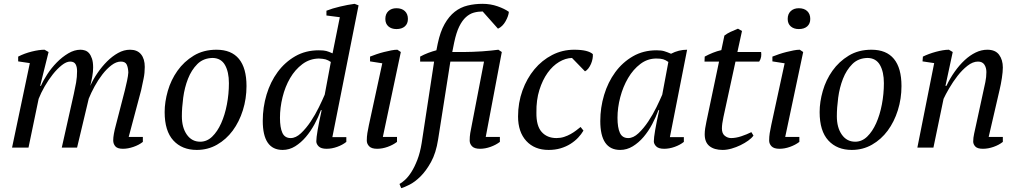

<svg xmlns="http://www.w3.org/2000/svg" viewBox="-20 -772 5326 1004"><path d="M633 -300Q639 -324 644.5 -350Q650 -376 651 -393Q650 -419 642.5 -434.5Q635 -450 612 -450Q588 -450 563 -431Q538 -412 515.5 -383Q493 -354 474.5 -320Q456 -286 444 -256L383 0H303L366 -281Q373 -312 378 -340.5Q383 -369 383 -400Q383 -423 375 -436.5Q367 -450 347 -450Q327 -450 303 -431Q279 -412 256 -383Q233 -354 213.5 -320Q194 -286 182 -255L129 0H43L136 -442L75 -451V-476Q108 -493 146.5 -502.5Q185 -512 213 -512L234 -500L190 -323H194Q206 -351 227.5 -384Q249 -417 277 -445.5Q305 -474 337 -493Q369 -512 401 -512Q413 -512 425 -508Q437 -504 446 -493.5Q455 -483 461 -465Q467 -447 467 -419Q467 -397 462.5 -372Q458 -347 452 -323Q467 -357 490 -390.5Q513 -424 540 -451Q567 -478 597.5 -495Q628 -512 660 -512Q698 -512 717.5 -488Q737 -464 737 -422Q737 -390 731 -361.5Q725 -333 718 -300L653 -56H727V-30Q707 -14 678 -4Q649 6 623 6Q594 6 583 -7Q572 -20 572 -38Q572 -67 586 -118Z M841 -186Q841 -239 857.5 -296.5Q874 -354 908 -402Q942 -450 993 -481Q1044 -512 1112 -512Q1190 -512 1229.5 -464Q1269 -416 1269 -322Q1269 -256 1250 -195.5Q1231 -135 1197 -89Q1163 -43 1115 -15.5Q1067 12 1009 12Q932 12 886.5 -37.5Q841 -87 841 -186ZM1092 -469Q1043 -468 1012 -437Q981 -406 963 -360Q945 -314 938 -261Q931 -208 931 -164Q931 -105 957 -68Q983 -31 1027 -31Q1062 -31 1089.5 -57.5Q1117 -84 1136.5 -127.5Q1156 -171 1166.5 -226Q1177 -281 1177 -337Q1177 -396 1156.5 -432Q1136 -468 1092 -469Z M1500 -50Q1527 -50 1554 -75.5Q1581 -101 1605 -137Q1629 -173 1648 -212Q1667 -251 1678 -277L1710 -448Q1695 -458 1682.5 -461.5Q1670 -465 1647 -466Q1599 -465 1561 -436.5Q1523 -408 1497 -363.5Q1471 -319 1457.5 -264Q1444 -209 1444 -156Q1444 -105 1456.5 -77.5Q1469 -50 1500 -50ZM1658 -196Q1645 -160 1625 -123Q1605 -86 1579.5 -56Q1554 -26 1523.5 -7Q1493 12 1458 12Q1354 12 1354 -140Q1354 -211 1374 -277.5Q1394 -344 1432 -395.5Q1470 -447 1524 -478Q1578 -509 1647 -509Q1673 -509 1686 -505.5Q1699 -502 1719 -493L1757 -682L1687 -691V-716Q1702 -722 1720 -727.5Q1738 -733 1757.5 -737.5Q1777 -742 1797 -746Q1817 -750 1834 -752L1855 -744L1718 -55H1791V-30Q1771 -14 1743 -4Q1715 6 1688 6Q1659 6 1646.5 -6.5Q1634 -19 1634 -33Q1634 -51 1641 -92Q1648 -133 1662 -196Z M1915 -451V-476Q1930 -482 1949 -488.5Q1968 -495 1988 -500Q2008 -505 2026 -508.5Q2044 -512 2058 -512L2076 -500L1982 -56H2056V-30Q2035 -14 2007 -4Q1979 6 1952 6Q1923 6 1910.5 -7Q1898 -20 1898 -37Q1898 -57 1901 -76Q1904 -95 1909 -118L1979 -441ZM1995 -673Q1995 -699 2011 -714Q2027 -729 2053 -729Q2081 -729 2097 -714Q2113 -699 2113 -673Q2113 -648 2097 -634Q2081 -620 2053 -620Q2027 -620 2011 -634Q1995 -648 1995 -673Z M2405 -500Q2426 -500 2451 -501Q2476 -502 2500.5 -503.5Q2525 -505 2547.5 -507.5Q2570 -510 2586 -512L2604 -500L2520 -56H2594V-30Q2573 -14 2545 -4Q2517 6 2490 6Q2461 6 2448.5 -7Q2436 -20 2436 -37Q2436 -57 2439 -76Q2442 -95 2447 -118L2511 -450H2335L2271 -43Q2260 28 2234 75Q2208 122 2178.5 151Q2149 180 2121 194Q2093 208 2078 212L2069 190Q2081 184 2098 168.5Q2115 153 2131.5 127Q2148 101 2162.5 63.5Q2177 26 2185 -24L2250 -450H2177V-476Q2197 -487 2219.5 -495.5Q2242 -504 2262 -509L2269 -544Q2282 -606 2305 -646.5Q2328 -687 2358 -710.5Q2388 -734 2425 -743Q2462 -752 2503 -752Q2545 -752 2582 -739Q2619 -726 2641 -710Q2639 -688 2623.5 -660.5Q2608 -633 2584 -622L2504 -712Q2480 -712 2458 -706Q2436 -700 2416.5 -682.5Q2397 -665 2381.5 -633.5Q2366 -602 2355 -550L2345 -500Z M3031 -89Q3020 -70 3003 -52Q2986 -34 2963 -19.5Q2940 -5 2911.5 3.5Q2883 12 2849 12Q2775 12 2732 -35Q2689 -82 2689 -163Q2689 -235 2712 -298.5Q2735 -362 2774.5 -409.5Q2814 -457 2867.5 -484.5Q2921 -512 2982 -512Q3020 -512 3044 -506Q3068 -500 3080 -489Q3081 -478 3078.5 -464.5Q3076 -451 3070.5 -438Q3065 -425 3056.5 -414Q3048 -403 3039 -399L2971 -469Q2937 -468 2903.5 -448Q2870 -428 2843.5 -391Q2817 -354 2800.5 -301.5Q2784 -249 2785 -183Q2784 -114 2812.5 -82Q2841 -50 2890 -50Q2911 -50 2929.5 -56Q2948 -62 2964 -71Q2980 -80 2993 -90Q3006 -100 3016 -108Z M3265 -50Q3292 -50 3319 -75.5Q3346 -101 3370 -137Q3394 -173 3413 -212Q3432 -251 3443 -277L3475 -448Q3461 -458 3448 -462Q3435 -466 3412 -466Q3366 -466 3328.5 -437.5Q3291 -409 3264.5 -364Q3238 -319 3223.5 -264Q3209 -209 3209 -156Q3209 -105 3221.5 -77.5Q3234 -50 3265 -50ZM3423 -196Q3410 -160 3390.5 -123Q3371 -86 3345.5 -56Q3320 -26 3289 -7Q3258 12 3223 12Q3119 12 3119 -139Q3119 -209 3139 -275.5Q3159 -342 3197 -394Q3235 -446 3289.5 -477.5Q3344 -509 3413 -509Q3438 -509 3453 -504.5Q3468 -500 3489 -491Q3529 -512 3573 -512L3483 -55H3556V-30Q3536 -14 3508 -4Q3480 6 3453 6Q3424 6 3411.5 -6.5Q3399 -19 3399 -33Q3399 -51 3406 -92Q3413 -133 3427 -196Z M3665 -476Q3685 -487 3707.5 -496Q3730 -505 3752 -510L3768 -586Q3782 -597 3800.5 -605.5Q3819 -614 3839 -622L3860 -610L3836 -500H3960Q3962 -488 3960 -475Q3958 -462 3950 -450H3826L3763 -160Q3759 -141 3757 -126.5Q3755 -112 3755 -100Q3755 -74 3770 -62Q3785 -50 3803 -50Q3828 -50 3856.5 -59.5Q3885 -69 3909 -81L3920 -63Q3911 -50 3893 -37Q3875 -24 3852.5 -13Q3830 -2 3805.5 5Q3781 12 3759 12Q3715 12 3690 -8Q3665 -28 3665 -70Q3665 -84 3667.5 -101Q3670 -118 3674 -136L3740 -450H3664Z M4019 -451V-476Q4034 -482 4053 -488.5Q4072 -495 4092 -500Q4112 -505 4130 -508.5Q4148 -512 4162 -512L4180 -500L4086 -56H4160V-30Q4139 -14 4111 -4Q4083 6 4056 6Q4027 6 4014.5 -7Q4002 -20 4002 -37Q4002 -57 4005 -76Q4008 -95 4013 -118L4083 -441ZM4099 -673Q4099 -699 4115 -714Q4131 -729 4157 -729Q4185 -729 4201 -714Q4217 -699 4217 -673Q4217 -648 4201 -634Q4185 -620 4157 -620Q4131 -620 4115 -634Q4099 -648 4099 -673Z M4266 -186Q4266 -239 4282.5 -296.5Q4299 -354 4333 -402Q4367 -450 4418 -481Q4469 -512 4537 -512Q4615 -512 4654.5 -464Q4694 -416 4694 -322Q4694 -256 4675 -195.5Q4656 -135 4622 -89Q4588 -43 4540 -15.5Q4492 12 4434 12Q4357 12 4311.5 -37.5Q4266 -87 4266 -186ZM4517 -469Q4468 -468 4437 -437Q4406 -406 4388 -360Q4370 -314 4363 -261Q4356 -208 4356 -164Q4356 -105 4382 -68Q4408 -31 4452 -31Q4487 -31 4514.5 -57.5Q4542 -84 4561.5 -127.5Q4581 -171 4591.5 -226Q4602 -281 4602 -337Q4602 -396 4581.5 -432Q4561 -468 4517 -469Z M5120 -285Q5127 -316 5132.5 -342.5Q5138 -369 5138 -395Q5138 -418 5127.5 -434Q5117 -450 5094 -450Q5067 -450 5039 -428Q5011 -406 4987 -375Q4963 -344 4943.5 -310.5Q4924 -277 4914 -255L4861 0H4777L4865 -442L4804 -451L4806 -476Q4820 -483 4837.5 -489.5Q4855 -496 4873.5 -501Q4892 -506 4909.5 -509Q4927 -512 4942 -512L4962 -500L4924 -323H4929Q4948 -363 4972.5 -397.5Q4997 -432 5024.5 -457.5Q5052 -483 5082 -497.5Q5112 -512 5143 -512Q5185 -512 5204.5 -485.5Q5224 -459 5224 -419Q5224 -397 5219 -364Q5214 -331 5207 -302L5150 -56H5224V-30Q5204 -14 5175.5 -4Q5147 6 5120 6Q5091 6 5080 -6Q5069 -18 5069 -32Q5069 -51 5074 -73.5Q5079 -96 5084 -119Z"/></svg>

Font: PTSerifItalic
Style: Italic
Weight: 400
Italic angle: -12°
Designer: A.Korolkova, O.Umpeleva, V.Yefimov
Foundry: ParaType Ltd
Version: Version 1.000W OFL